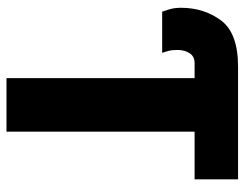

<svg xmlns="http://www.w3.org/2000/svg" viewBox="-101 -653 754 592"><g transform="rotate(90 276.0 -357.0)"><path d="M221 0H386V-580H533V-714H186Q82 -714 43 -661.5Q4 -609 4 -538Q4 -518 8.5 -503Q13 -488 16 -480H143Q140 -488 137 -499.5Q134 -511 134 -527Q134 -549 144 -564.5Q154 -580 174 -580H221Z"/></g></svg>

Font: Noto Sans Display SemiCondensed Extra
Style: Regular
Weight: 800
Width: 4
Designer: Monotype Design Team
Foundry: Monotype Imaging Inc.
Version: Version 1.900